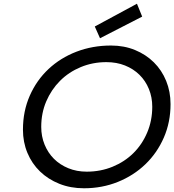

<svg xmlns="http://www.w3.org/2000/svg" viewBox="-20 -996 934 1029"><path d="M488 -854 714 -976 742 -907 516 -791ZM103 -301Q103 -400 139.5 -483Q176 -566 240 -626Q304 -686 390 -719Q476 -752 575 -752Q645 -752 703.5 -728Q762 -704 804.5 -662Q847 -620 870.5 -562.5Q894 -505 894 -438Q894 -341 858 -258.5Q822 -176 759 -115.5Q696 -55 611.5 -21Q527 13 430 13Q358 13 298 -11Q238 -35 194.5 -77Q151 -119 127 -176.5Q103 -234 103 -301ZM201 -316Q201 -265 219 -221Q237 -177 269 -145Q301 -113 346 -94.5Q391 -76 445 -76Q519 -76 583.5 -102.5Q648 -129 695 -175.5Q742 -222 769 -286Q796 -350 796 -424Q796 -475 778 -519Q760 -563 727.5 -595Q695 -627 650 -645Q605 -663 550 -663Q477 -663 413 -636.5Q349 -610 302 -563Q255 -516 228 -453Q201 -390 201 -316Z"/></svg>

Font: Involve Medium Oblique
Style: Italic
Weight: 500
Italic angle: -10.5°
Designer: Stefan Peev
Foundry: Context Ltd.
Version: Version 1.001